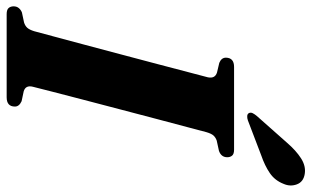

<svg xmlns="http://www.w3.org/2000/svg" viewBox="-212 -754 958 591"><g transform="rotate(90 267.5 -459.0)"><path d="M239.5 -80.5Q234 -58.5 253.5 -52.5L284 -46Q300.5 -38.5 300.5 -25.5Q300.5 0 272 0H16Q2.5 0 -2.8 -6Q-8 -12 -8 -21.5Q-8 -31 -2.5 -37.5Q3 -44 11 -47L41.5 -53.5Q51.5 -56.5 57.8 -63.2Q64 -70 68.5 -84.5Q73.5 -103 84.5 -144Q95.5 -185 110 -239.2Q124.5 -293.5 140 -352Q155.5 -410.5 169.8 -464.5Q184 -518.5 194.8 -559.8Q205.5 -601 210.5 -619.5Q215 -641.5 195.5 -647.5L166 -654.5Q150 -661 150 -675Q150.5 -700 178.5 -700H433Q446.5 -700 451.5 -694Q456.5 -688 456.5 -679Q456.5 -660.5 437 -653.5L405 -646.5Q395.5 -643 389.8 -636.8Q384 -630.5 379.5 -615.5Q374.5 -597.5 363.8 -556.2Q353 -515 338.5 -460.8Q324 -406.5 308.8 -347.8Q293.5 -289 279.2 -234.8Q265 -180.5 254.5 -139.5Q244 -98.5 239.5 -80.5ZM411 -862Q436 -891 460 -906.2Q484 -921.5 508 -917.5Q532.5 -913.5 540 -893.2Q547.5 -873 538.5 -852.5Q528 -825.5 505.2 -810Q482.5 -794.5 450.5 -783.5L343 -742.5Q336 -740 329.5 -740.5Q323 -741 320.5 -746Q318 -751.5 321 -757.5Q324 -763.5 329.5 -770Z"/></g></svg>

Font: Fraunces 144pt S050
Style: Bold Italic
Weight: 700
Italic angle: -16°
Version: Version 1.000; ttfautohint (v1.8.3)